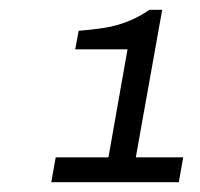

<svg xmlns="http://www.w3.org/2000/svg" viewBox="-20 -813 409 393"><path d="M85 -440 94 -491H202L241 -712H134L141 -750Q168 -752 193.5 -756Q219 -760 242.5 -769.5Q266 -779 286 -793H312L258 -491H355L346 -440Z"/></svg>

Font: Archivo SemiExpanded Light
Style: Italic
Weight: 300
Width: 6
Italic angle: -10°
Designer: Hector Gatti
Foundry: Omnibus-Type
Version: Version 2.001